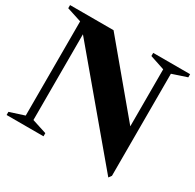

<svg xmlns="http://www.w3.org/2000/svg" viewBox="-156 -871 1076 1059"><g transform="rotate(30 382.0 -341.5)"><path d="M658 18 142 -596V-50L235 -20V0H0V-20L93 -50V-650L0 -680V-700H277L622 -287V-650L529 -681V-701H764V-681L671 -650V0Z"/></g></svg>

Font: Wittgenstein Extrabold
Style: Regular
Weight: 800
Designer: Jörg Drees
Foundry: Jörg Drees
Version: Version 1.303; ttfautohint (v1.8.4.7-5d5b)